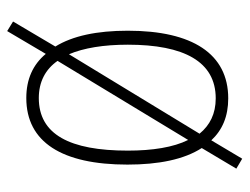

<svg xmlns="http://www.w3.org/2000/svg" viewBox="-98 -518 679 522"><g transform="rotate(90 241.0 -257.5)"><path d="M428 -265C428 -350 414 -419 383 -467L439 -561L412 -577L362 -493C334 -523 297 -539 248 -539C127 -539 64 -442 64 -266C64 -182 78 -116 107 -69L39 46L65 62L127 -43C156 -8 196 10 247 10C367 10 428 -87 428 -265ZM102 -266C102 -419 148 -505 248 -505C290 -505 321 -489 344 -461L128 -106C111 -146 102 -200 102 -266ZM390 -266C390 -108 346 -24 247 -24C203 -24 169 -42 146 -75L361 -430C381 -390 390 -333 390 -266Z"/></g></svg>

Font: Noto Sans Georgian Condensed ExtraLight
Style: Regular
Weight: 200
Width: 3
Designer: Monotype Design Team, Akaki Razmadze
Foundry: Google LLC
Version: Version 2.005